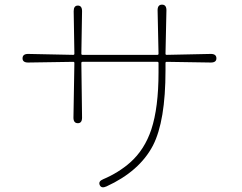

<svg xmlns="http://www.w3.org/2000/svg" viewBox="-20 -780 1040 826"><path d="M438 22Q416 32 409 16Q402 0 424 -9Q490 -37 540 -81Q602 -136 631 -223Q662 -317 662 -469V-509Q662 -514 657 -514H335Q330 -514 330 -509L333 -274Q333 -250 315 -250Q296 -250 296 -274L300 -509Q300 -514 295 -514L101 -511Q77 -511 77 -529Q77 -548 101 -548L295 -544Q300 -544 300 -549L297 -732Q297 -756 315 -756Q333 -756 333 -732L330 -549Q330 -544 335 -544H657Q662 -544 662 -549L658 -736Q658 -760 677 -760Q696 -760 696 -736L692 -549Q692 -544 697 -544L887 -548Q911 -548 911 -529Q911 -511 887 -511L697 -514Q692 -514 692 -509V-477Q692 -259 638 -154Q580 -43 438 22Z"/></svg>

Font: Resource Han Rounded JP ExtraLight
Style: Regular
Weight: 250
Designer: Cyano Hao (round all glyphs); Ryoko NISHIZUKA 西塚涼子 (kana, bopomofo & ideographs); Paul D. Hunt (Latin, Greek & Cyrillic)
Foundry: Cyano Hao
Version: 0.990